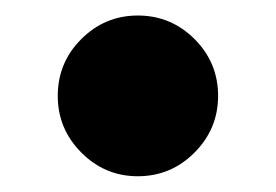

<svg xmlns="http://www.w3.org/2000/svg" viewBox="-20 -200 352 245"><path d="M53.7 -77.6Q53.7 -120.1 83.7 -150.1Q113.8 -180.2 155.8 -180.2Q198.2 -180.2 228.3 -150.1Q258.3 -120.1 258.3 -77.6Q258.3 -35.6 228.3 -5.4Q198.2 24.9 155.8 24.9Q113.8 24.9 83.7 -5.4Q53.7 -35.6 53.7 -77.6Z"/></svg>

Font: Cooper*
Style: Bold
Weight: 700
Designer: Owen Earl
Foundry: indestructible type*
Version: Version 0.001